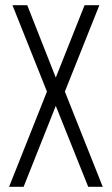

<svg xmlns="http://www.w3.org/2000/svg" viewBox="-20 -720 431 740"><path d="M28 -700 161 -367 15 0H71L195 -312L320 0H376L230 -367L363 -700H306L195 -421L85 -700Z"/></svg>

Font: Modon Arabic
Style: Regular
Weight: 400
Designer: Ahmedzaza
Foundry: Ahmedzaza
Version: Version 2.010